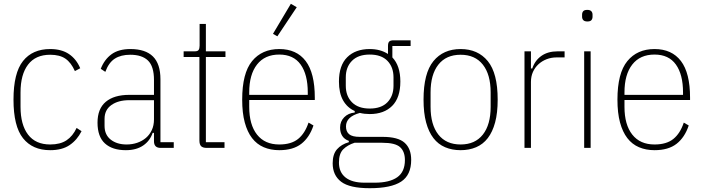

<svg xmlns="http://www.w3.org/2000/svg" viewBox="-20 -778 3701 1010"><path d="M244 12Q151 12 101 -51Q51 -114 51 -254Q51 -394 101 -457Q151 -520 244 -520Q304 -520 343 -493.5Q382 -467 402 -419L374 -404Q354 -449 324 -469.5Q294 -490 244 -490Q167 -490 127.5 -438Q88 -386 88 -292V-216Q88 -122 127.5 -70Q167 -18 244 -18Q297 -18 330 -40Q363 -62 383 -105L409 -88Q386 -42 346.5 -15Q307 12 244 12Z M825 0Q790 0 790 -35V-79H783Q769 -37 733 -12.5Q697 12 642 12Q571 12 532 -23.5Q493 -59 493 -133Q493 -206 536.5 -242.5Q580 -279 660 -279H790V-357Q790 -429 758.5 -459.5Q727 -490 665 -490Q616 -490 584 -469.5Q552 -449 534 -400L510 -416Q529 -465 566.5 -492.5Q604 -520 666 -520Q745 -520 784.5 -481Q824 -442 824 -361V-30H894V0ZM646 -18Q676 -18 702 -27Q728 -36 747.5 -52.5Q767 -69 778.5 -93.5Q790 -118 790 -150V-251H660Q602 -251 566 -225.5Q530 -200 530 -153V-116Q530 -69 562.5 -43.5Q595 -18 646 -18Z M1068 0Q1047 0 1038 -9Q1029 -18 1029 -39V-478H946V-508H1005Q1020 -508 1025 -515.5Q1030 -523 1030 -538V-652H1063V-508H1166V-478H1063V-30H1161V0Z M1449 12Q1404 12 1367.5 -3.5Q1331 -19 1306 -51.5Q1281 -84 1267.5 -134Q1254 -184 1254 -254Q1254 -393 1306 -456.5Q1358 -520 1449 -520Q1540 -520 1588 -457Q1636 -394 1636 -264V-252H1291V-216Q1291 -122 1332 -70Q1373 -18 1449 -18Q1512 -18 1548 -47Q1584 -76 1603 -133L1629 -118Q1608 -55 1565 -21.5Q1522 12 1449 12ZM1449 -491Q1373 -491 1332 -438.5Q1291 -386 1291 -292V-279H1599V-292Q1599 -386 1561.5 -438.5Q1524 -491 1449 -491ZM1439 -587 1416 -600 1510 -758 1541 -740Z M2143 63Q2143 143 2090 177.5Q2037 212 1925 212Q1819 212 1774.5 178Q1730 144 1730 81Q1730 33 1753 7Q1776 -19 1815 -30V-37Q1792 -45 1780.5 -63Q1769 -81 1769 -107Q1769 -139 1790.5 -161Q1812 -183 1846 -186V-194Q1806 -212 1784.5 -250.5Q1763 -289 1763 -349Q1763 -434 1806.5 -477Q1850 -520 1925 -520Q1981 -520 2021 -494V-536Q2021 -553 2027.5 -559.5Q2034 -566 2051 -566H2140V-536H2044V-476Q2086 -432 2086 -349Q2086 -264 2043 -221Q2000 -178 1925 -178Q1897 -178 1873 -184Q1800 -164 1800 -113Q1800 -86 1816.5 -72Q1833 -58 1873 -58H1993Q2074 -58 2108.5 -27Q2143 4 2143 63ZM2110 64Q2110 19 2084.5 -4Q2059 -27 1991 -27H1845Q1808 -15 1785.5 7.5Q1763 30 1763 77Q1763 128 1797.5 155.5Q1832 183 1898 183H1951Q2029 183 2069.5 154.5Q2110 126 2110 64ZM1925 -207Q1986 -207 2018 -240Q2050 -273 2050 -327V-371Q2050 -425 2018 -458Q1986 -491 1925 -491Q1864 -491 1831.5 -458Q1799 -425 1799 -371V-327Q1799 -273 1831.5 -240Q1864 -207 1925 -207Z M2403 12Q2358 12 2321.5 -3.5Q2285 -19 2260 -51.5Q2235 -84 2221.5 -134Q2208 -184 2208 -254Q2208 -393 2260 -456.5Q2312 -520 2403 -520Q2494 -520 2546 -456.5Q2598 -393 2598 -254Q2598 -184 2584.5 -134Q2571 -84 2546 -51.5Q2521 -19 2484.5 -3.5Q2448 12 2403 12ZM2403 -18Q2479 -18 2520 -70Q2561 -122 2561 -216V-292Q2561 -386 2520 -438Q2479 -490 2403 -490Q2327 -490 2286 -438Q2245 -386 2245 -292V-216Q2245 -122 2286 -70Q2327 -18 2403 -18Z M2739 0V-508H2773V-418H2780Q2794 -460 2828 -484Q2862 -508 2914 -508H2950V-476H2908Q2880 -476 2855.5 -466.5Q2831 -457 2812.5 -440Q2794 -423 2783.5 -399.5Q2773 -376 2773 -347V0Z M3070 -665Q3055 -665 3048.5 -672Q3042 -679 3042 -690V-701Q3042 -712 3048 -719Q3054 -726 3069 -726Q3084 -726 3090.5 -719Q3097 -712 3097 -701V-690Q3097 -679 3091 -672Q3085 -665 3070 -665ZM3053 -508H3087V0H3053Z M3423 12Q3378 12 3341.5 -3.5Q3305 -19 3280 -51.5Q3255 -84 3241.5 -134Q3228 -184 3228 -254Q3228 -393 3280 -456.5Q3332 -520 3423 -520Q3514 -520 3562 -457Q3610 -394 3610 -264V-252H3265V-216Q3265 -122 3306 -70Q3347 -18 3423 -18Q3486 -18 3522 -47Q3558 -76 3577 -133L3603 -118Q3582 -55 3539 -21.5Q3496 12 3423 12ZM3423 -491Q3347 -491 3306 -438.5Q3265 -386 3265 -292V-279H3573V-292Q3573 -386 3535.5 -438.5Q3498 -491 3423 -491Z"/></svg>

Font: IBM Plex Sans Condensed ExtraLight
Style: Regular
Weight: 200
Width: 3
Designer: Mike Abbink, Paul van der Laan, Pieter van Rosmalen
Foundry: Bold Monday
Version: Version 1.3